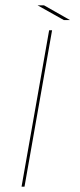

<svg xmlns="http://www.w3.org/2000/svg" viewBox="-20 -697 300 717"><path d="M60.5 0 163.5 -584H174.5L71.5 0ZM218.5 -622 120.5 -677H144.5L241.5 -622Z"/></svg>

Font: Anybody UltraExpanded Thin
Style: Italic
Weight: 100
Width: 9
Italic angle: -10°
Designer: Tyler Finck
Foundry: Etcetera Type Company
Version: Version 1.010; ttfautohint (v1.8.3) -l 8 -r 50 -G 200 -x 14 